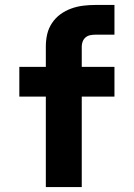

<svg xmlns="http://www.w3.org/2000/svg" viewBox="-20 -755 540 775"><path d="M165 0V-365H58V-485H165V-568Q165 -593 170.5 -617Q176 -641 190 -662Q204 -683 224 -697.5Q244 -712 267.5 -720.5Q291 -729 315.5 -732Q340 -735 365 -735H442V-615H365Q355 -615 344.5 -613Q334 -611 326 -604.5Q318 -598 314 -588Q310 -578 310 -568V-485H442V-365H310V0Z"/></svg>

Font: Iosevka Aile Heavy
Style: Regular
Weight: 900
Designer: Belleve Invis
Foundry: Belleve Invis
Version: Version 31.1.0; ttfautohint (v1.8.4)